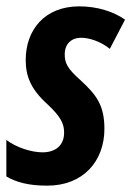

<svg xmlns="http://www.w3.org/2000/svg" viewBox="-26 -575 414 605"><path d="M123 10C237 10 303 -68 303 -169C303 -243 278 -276 228 -322C185 -360 178 -377 178 -404C178 -436 198 -456 230 -456C254 -456 291 -445 320 -421L368 -513C333 -538 281 -555 224 -555C114 -555 55 -480 55 -386C55 -335 71 -294 123 -247C167 -206 176 -184 176 -157C176 -116 148 -95 108 -95C73 -95 26 -110 -6 -134V-19C25 -1 63 10 123 10Z"/></svg>

Font: Noto Sans ExtraCondensed
Style: Bold Italic
Weight: 700
Width: 2
Italic angle: -12°
Designer: Monotype Design Team
Foundry: Monotype Imaging Inc.
Version: Version 2.013